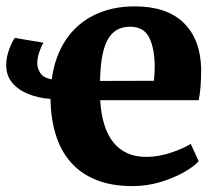

<svg xmlns="http://www.w3.org/2000/svg" viewBox="-20 -588 698 618"><path d="M407 11Q339 11 289.5 -9Q240 -29 207.8 -65.8Q175.5 -102.5 159.5 -154.2Q143.5 -206 142.5 -269.5Q103 -272.5 70.8 -285.5Q38.5 -298.5 19.2 -321.8Q0 -345 0 -378.5Q0 -395.5 4.2 -412Q8.5 -428.5 15 -443Q21.5 -457.5 27.5 -466L120 -450.5Q112.5 -438.5 106.2 -419.8Q100 -401 100 -384.5Q100 -368 109.8 -352.8Q119.5 -337.5 146.5 -332.5Q156.5 -407 192 -459.8Q227.5 -512.5 284.2 -540Q341 -567.5 413.5 -567.5Q517 -567.5 571.2 -514.5Q625.5 -461.5 627.5 -366Q627.5 -333 625.5 -308.5Q623.5 -284 619.5 -265.5H302.5Q305 -221.5 315.5 -187.5Q326 -153.5 344.5 -130.2Q363 -107 389.5 -95Q416 -83 450.5 -83Q490.5 -83 531 -96.8Q571.5 -110.5 594 -125L619.5 -69Q604.5 -52 571.8 -33.5Q539 -15 496 -2Q453 11 407 11ZM302 -327.5 475.5 -328Q476.5 -338.5 477.2 -349.5Q478 -360.5 478 -371Q478 -431 460.5 -466.5Q443 -502 398.5 -502Q378 -502 361 -494.2Q344 -486.5 331 -467.5Q318 -448.5 310.5 -414.5Q303 -380.5 302 -327.5Z"/></svg>

Font: Merriweather 24pt ExtraBold
Style: Regular
Weight: 800
Version: Version 2.100